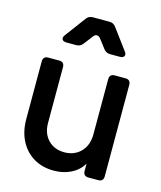

<svg xmlns="http://www.w3.org/2000/svg" viewBox="-120 -886 825 985"><g transform="rotate(15 293.0 -394.0)"><path d="M259 12Q198 12 152 -15.5Q106 -43 80.5 -92.5Q55 -142 55 -207V-513Q55 -541 83 -541H140Q168 -541 168 -513V-217Q168 -161 201 -127Q234 -93 287 -93Q340 -93 374 -127.5Q408 -162 408 -222V-513Q408 -541 436 -541H492Q520 -541 520 -513V-28Q520 0 492 0H441Q413 0 413 -28V-66Q390 -28 349.5 -8Q309 12 259 12ZM153 -640Q135 -640 129.5 -650Q124 -660 135 -674L216 -783Q228 -800 250 -800H338Q360 -800 372 -783L453 -674Q464 -660 458.5 -650Q453 -640 436 -640H384Q363 -640 350 -657L314 -704Q305 -716 294 -716Q283 -716 275 -704L239 -657Q226 -640 205 -640Z"/></g></svg>

Font: Pitagon Sans Text SemiBold
Style: Regular
Weight: 600
Designer: Travis Tran
Foundry: Pitagon
Version: Version 1.001; ttfautohint (v1.8.4.7-5d5b);gftools[0.9.26]